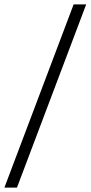

<svg xmlns="http://www.w3.org/2000/svg" viewBox="-49 -740 411 871"><path d="M-29 111H28L342 -720H285Z"/></svg>

Font: Fixel Display Light
Style: Italic
Weight: 300
Italic angle: -10°
Designer: AlfaBravo + MacPaw
Foundry: Kyrylo Tkachov, Marchela Mozhyna, Serhii Makarenko, Maria Weinstein, Zakhar Kryvoshyya
Version: Version 1.210;Glyphs 3.2 (3217)